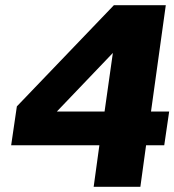

<svg xmlns="http://www.w3.org/2000/svg" viewBox="-20 -720 672 740"><path d="M419 -700H619L562 -290H632L613 -160H543L521 0H341L363 -160H23L45 -310ZM199 -290H383L415 -516Z"/></svg>

Font: Fivo Sans Modern Heavy
Style: Regular
Weight: 900
Designer: Alexander Slobzheninov
Foundry: Alexander Slobzheninov
Version: 1.0